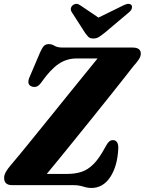

<svg xmlns="http://www.w3.org/2000/svg" viewBox="-20 -942 736 977"><path d="M351.5 0H41Q1 0 1 -37Q1 -52 10.5 -68.2Q20 -84.5 33.5 -100Q50 -119 82.2 -158.2Q114.5 -197.5 156.2 -249Q198 -300.5 244 -357.5Q290 -414.5 334.2 -469.2Q378.5 -524 415.8 -569.8Q453 -615.5 476.5 -644.5H369.5Q319 -644.5 278 -616.5Q237 -588.5 193.5 -527Q179 -505.5 165.5 -501.2Q152 -497 139 -503Q113.5 -514 132.5 -554.5L184.5 -676.5Q195.5 -701 204.5 -709.2Q213.5 -717.5 228.5 -717.5Q244 -717.5 257.8 -708.8Q271.5 -700 300 -700H655Q696.5 -700 696.5 -669Q696.5 -655 686 -639.2Q675.5 -623.5 659 -605.5Q642 -583.5 610.5 -543.5Q579 -503.5 538.2 -452.5Q497.5 -401.5 452.8 -345.8Q408 -290 364 -235.8Q320 -181.5 282.2 -135Q244.5 -88.5 218 -57H321.5Q361 -57 393.2 -67Q425.5 -77 455 -106Q484.5 -135 515.5 -193Q526 -213 534.8 -221Q543.5 -229 554 -229Q582 -229 582 -189.5Q578.5 -99 541.8 -42.2Q505 14.5 445 14.5Q429 14.5 416.8 11Q404.5 7.5 389.8 3.8Q375 0 351.5 0ZM515 -777Q497.5 -763 484.5 -754.5Q471.5 -746 455 -746Q438 -746 429.5 -754.5Q421 -763 411.5 -777L345 -880.5Q338.5 -891 341 -900.8Q343.5 -910.5 351 -916Q369.5 -929.5 390 -914L481 -852.5L606.5 -914Q636.5 -929.5 649 -916Q653 -911 651.2 -900.8Q649.5 -890.5 636.5 -879.5Z"/></svg>

Font: Fraunces 72pt Soft
Style: Bold Italic
Weight: 700
Italic angle: -16°
Version: Version 1.000;[b76b70a41]